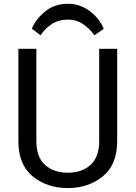

<svg xmlns="http://www.w3.org/2000/svg" viewBox="-20 -965 706 1000"><path d="M75.7 -229.5V-710.9H169.4V-229.5Q169.4 -146.5 214.6 -106Q259.8 -65.4 333 -65.4Q406.2 -65.4 451.4 -106Q496.6 -146.5 496.6 -229.5V-710.9H590.3V-229.5Q590.3 -107.4 515.4 -46.4Q440.4 14.6 333 14.6Q225.6 14.6 150.6 -46.4Q75.7 -107.4 75.7 -229.5ZM191.4 -781.2 146 -815.4Q165 -863.8 214.1 -904.5Q263.2 -945.3 333.5 -945.3Q396 -945.3 446.5 -908Q497.1 -870.6 520.5 -814.9L471.7 -781.2Q450.7 -812 415.3 -837.4Q379.9 -862.8 333.5 -862.8Q283.7 -862.8 248 -838.6Q212.4 -814.5 191.4 -781.2Z"/></svg>

Font: RobotoFlex
Style: Regular
Weight: 400
Designer: Berlow after Robertson
Foundry: Google
Version: Version 2.136